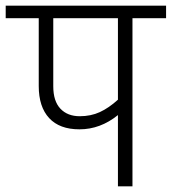

<svg xmlns="http://www.w3.org/2000/svg" viewBox="-40 -654 603 674"><path d="M543 -590H425V0H374V-250Q312 -200 239 -200Q169 -200 132.5 -239.5Q96 -279 96 -352V-590H-20V-634H543ZM374 -590H147V-351Q147 -299 172 -272.5Q197 -246 240 -246Q279 -246 310.5 -260.5Q342 -275 374 -304Z"/></svg>

Font: Martel Sans ExtraLight
Style: Regular
Weight: 275
Designer: Dan Reynolds and Mathieu Réguer
Foundry: Dan Reynolds and Mathieu Réguer
Version: Version 1.002; ttfautohint (v1.1) -l 5 -r 5 -G 72 -x 0 -D la